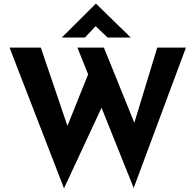

<svg xmlns="http://www.w3.org/2000/svg" viewBox="-20 -990 1063 1044"><path d="M32 -731H202L359 -269L336 -279L473 -620L540 -421L328 34ZM401 -731H545L726 -284L700 -288L835 -731H991L707 32ZM565 -786 487 -860 521 -870 442 -786H316L501 -970H502L691 -786Z"/></svg>

Font: Reem Kufi Fun
Style: Regular
Weight: 400
Designer: Khaled Hosny
Version: Version 1.005